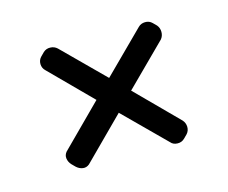

<svg xmlns="http://www.w3.org/2000/svg" viewBox="-51 -414 451 380"><g transform="rotate(-15 174.5 -224.5)"><path d="M58 -115.5 65 -108.5C69 -104.8 73.4 -102.7 78.2 -102C83.1 -101.3 87.5 -102.7 91.5 -106L175 -189.5L258 -107C261.3 -103 265.9 -100.9 271.8 -100.8C277.6 -100.6 282.5 -102.5 286.5 -106.5L293.5 -113.5C297.2 -117.5 298.9 -122.2 298.8 -127.8C298.6 -133.2 296.7 -138 293 -142L210 -225.5L293 -308C296.3 -312 298 -316.8 298 -322.2C298 -327.8 296.3 -332.5 293 -336.5L286 -343.5C282 -347.5 277.2 -349.4 271.5 -349.2C265.8 -349.1 261.2 -347.2 257.5 -343.5L174.5 -261L91.5 -343.5C87.5 -347.2 82.8 -349.1 77.2 -349.2C71.8 -349.4 67 -347.7 63 -344L56 -337C52 -333 50.1 -328.2 50.2 -322.5C50.4 -316.8 52.5 -312.2 56.5 -308.5L139 -225.5L55.5 -142C52.2 -138 50.8 -133.6 51.5 -128.8C52.2 -123.9 54.3 -119.5 58 -115.5Z"/></g></svg>

Font: lerotica
Style: Regular
Weight: 400
Designer: defharo
Foundry: deFharo
Version: Version 1.001 2011